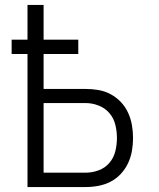

<svg xmlns="http://www.w3.org/2000/svg" viewBox="-20 -755 640 775"><path d="M91 0V-537H27V-595H91V-735H156V-595H296V-537H156V-396H326Q352 -396 378 -391.5Q404 -387 427 -374.5Q450 -362 468 -343Q486 -324 497 -300Q508 -276 512.5 -250Q517 -224 517 -198Q517 -172 512.5 -146Q508 -120 497 -96.5Q486 -73 468 -53.5Q450 -34 427 -22Q404 -10 378 -5Q352 0 326 0ZM326 -58Q352 -58 378 -67.5Q404 -77 421.5 -97.5Q439 -118 445.5 -144.5Q452 -171 452 -198Q452 -225 445.5 -251.5Q439 -278 421.5 -298.5Q404 -319 378 -329Q352 -339 326 -339H156V-58Z"/></svg>

Font: Iosevka SS04 Light Extended
Style: Regular
Weight: 300
Width: 7
Monospace: yes
Designer: Belleve Invis
Foundry: Belleve Invis
Version: Version 19.0.0; ttfautohint (v1.8.4)